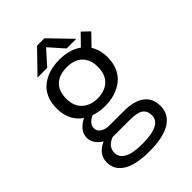

<svg xmlns="http://www.w3.org/2000/svg" viewBox="-247 -758 1065 1065"><g transform="rotate(-45 285.0 -226.0)"><path d="M432 -527H356L280.5 -612.5L204 -527H128L251 -654H309ZM283 -149.5Q235.5 -149.5 196.5 -163.5Q150 -141.5 150 -108Q150 -83.5 171.2 -70.2Q192.5 -57 222.5 -57H336Q414.5 -57 457 -25.5Q499.5 6 499.5 66.5Q499.5 132.5 443 167.2Q386.5 202 278.5 202Q172.5 202 119.5 169.5Q66.5 137 66.5 77.5Q66.5 13.5 137 -17.5Q113.5 -31 99 -51.8Q84.5 -72.5 84.5 -96.5Q84.5 -127.5 103.8 -150Q123 -172.5 152 -186Q81.5 -234 81.5 -331Q81.5 -377 97.5 -412.2Q113.5 -447.5 141.8 -469Q170 -490.5 205.8 -501.2Q241.5 -512 283 -512Q362.5 -512 415.5 -474.5L477.5 -538L520 -497.5L456.5 -431.5Q483 -390 483 -331Q483 -285 466.2 -249.2Q449.5 -213.5 421 -192.2Q392.5 -171 357.5 -160.2Q322.5 -149.5 283 -149.5ZM283 -209Q339 -209 373 -241Q407 -273 407 -331Q407 -389.5 374.8 -421.2Q342.5 -453 283 -453Q222.5 -453 190 -421.5Q157.5 -390 157.5 -331Q157.5 -273 192 -241Q226.5 -209 283 -209ZM134 70.5Q134 105.5 169.5 125.2Q205 145 278.5 145Q429 145 429 69.5Q429 35 405.8 18Q382.5 1 324.5 1H197Q192.5 1 190 0.5Q134 22 134 70.5Z"/></g></svg>

Font: League Mono Narrow Light
Style: Regular
Weight: 300
Width: 3
Designer: Tyler Finck
Foundry: The League of Moveable Type / Tyler Finck
Version: Version 2.210